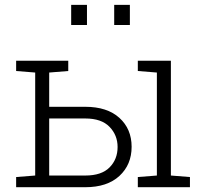

<svg xmlns="http://www.w3.org/2000/svg" viewBox="-20 -782 834 802"><path d="M185.5 -48.8H336.4Q404.3 -48.8 437.7 -82.8Q471.2 -116.7 471.2 -168Q471.2 -217.3 437.5 -252.2Q403.8 -287.1 336.4 -287.1H185.5ZM555.7 0V-42.5L635.3 -48.8V-479L555.7 -485.4V-528.3H693.8V-48.8L773.4 -42.5V0ZM336.4 -335.9Q427.7 -335.9 478.8 -289.6Q529.8 -243.2 529.8 -168.9Q529.8 -94.2 478.8 -47.1Q427.7 0 336.4 0H47.4V-42.5L127 -48.8V-479L47.4 -485.4V-528.3H265.1V-485.4L185.5 -479V-335.9ZM457 -677.7V-761.7H522.5V-677.7ZM277.3 -677.7V-761.7H343.3V-677.7Z"/></svg>

Font: Roboto Slab LO Light
Style: Regular
Weight: 300
Designer: Google
Version: Version 2.000